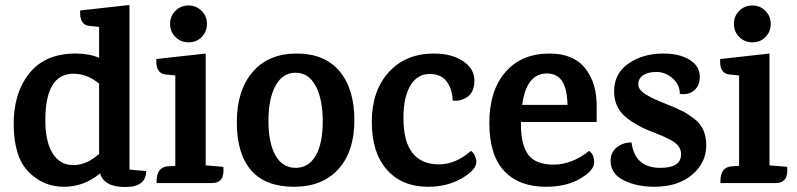

<svg xmlns="http://www.w3.org/2000/svg" viewBox="-20 -735 3200 771"><path d="M567 -48Q567 16 482.5 16Q398 16 382 -39Q318 15 236.5 15Q155 15 96 -43.5Q37 -102 35 -230Q33 -358 96.5 -439Q160 -520 283 -520Q338 -520 378 -503V-627L339 -631Q298 -635 302 -693L500 -715V-54ZM275 -439Q162 -439 162 -252Q162 -166 191.5 -119Q221 -72 274.5 -72Q328 -72 378 -117V-399Q330 -439 275 -439Z M832 0H609V-8Q609 -63 653 -67L684 -69V-432L645 -436Q604 -440 608 -498L806 -520V-71L877 -65Q883 0 832 0ZM811 -639Q811 -608 790 -586.5Q769 -565 737.5 -565Q706 -565 684.5 -586.5Q663 -608 663 -639Q663 -670 684.5 -691.5Q706 -713 737 -713Q768 -713 789.5 -691.5Q811 -670 811 -639Z M1247.5 -390Q1219 -443 1167 -443Q1115 -443 1086.5 -391Q1058 -339 1058 -249.5Q1058 -160 1086.5 -110.5Q1115 -61 1167 -61Q1219 -61 1247.5 -109.5Q1276 -158 1276 -247.5Q1276 -337 1247.5 -390ZM931 -244.5Q931 -372 994.5 -446Q1058 -520 1171 -520Q1284 -520 1343.5 -449Q1403 -378 1403 -252.5Q1403 -127 1339 -56Q1275 15 1160.5 15Q1046 15 988.5 -51Q931 -117 931 -244.5Z M1722 -520Q1794 -520 1839.5 -489.5Q1885 -459 1885 -412Q1885 -365 1857 -346Q1829 -327 1798 -331Q1797 -374 1775 -406Q1753 -438 1704.5 -438Q1656 -438 1628 -391.5Q1600 -345 1600 -261Q1600 -75 1743 -75Q1810 -75 1871 -129Q1881 -123 1887 -109Q1893 -95 1893 -85Q1893 -53 1834.5 -19Q1776 15 1700 15Q1594 15 1533.5 -53.5Q1473 -122 1473 -246Q1473 -370 1541 -445Q1609 -520 1722 -520Z M2072 -245V-234Q2072 -153 2101.5 -113.5Q2131 -74 2203.5 -74Q2276 -74 2346 -129Q2366 -114 2366 -82.5Q2366 -51 2310.5 -18Q2255 15 2172 15Q2064 15 2004.5 -48.5Q1945 -112 1945 -241.5Q1945 -371 2009.5 -445.5Q2074 -520 2187 -520Q2283 -520 2330.5 -460Q2378 -400 2376 -302V-245ZM2176 -440Q2094 -440 2077 -314H2259Q2257 -382 2236 -411Q2215 -440 2176 -440Z M2765 -483Q2790 -461 2790 -426Q2790 -391 2767.5 -372Q2745 -353 2710 -358Q2710 -395 2681 -420.5Q2652 -446 2616.5 -446Q2581 -446 2562 -432.5Q2543 -419 2543 -397Q2543 -375 2570.5 -357.5Q2598 -340 2648.5 -320Q2699 -300 2721 -288.5Q2743 -277 2768 -258Q2816 -222 2816 -151.5Q2816 -81 2759 -33Q2702 15 2607 15Q2537 15 2484.5 -11Q2432 -37 2432 -89Q2432 -124 2457 -143.5Q2482 -163 2516 -163Q2529 -61 2632 -61Q2715 -61 2715 -116Q2715 -152 2671 -174Q2647 -187 2613 -200Q2579 -213 2559.5 -222.5Q2540 -232 2517 -247Q2494 -262 2479 -278Q2446 -315 2446 -368Q2446 -440 2504 -480Q2562 -520 2643 -520Q2724 -520 2765 -483Z M3096 0H2873V-8Q2873 -63 2917 -67L2948 -69V-432L2909 -436Q2868 -440 2872 -498L3070 -520V-71L3141 -65Q3147 0 3096 0ZM3075 -639Q3075 -608 3054 -586.5Q3033 -565 3001.5 -565Q2970 -565 2948.5 -586.5Q2927 -608 2927 -639Q2927 -670 2948.5 -691.5Q2970 -713 3001 -713Q3032 -713 3053.5 -691.5Q3075 -670 3075 -639Z"/></svg>

Font: Karma
Style: Bold
Weight: 700
Designer: Joana Correia
Foundry: Indian Type Foundry
Version: Version 1.202;PS 1.0;hotconv 1.0.78;makeotf.lib2.5.61930; tt